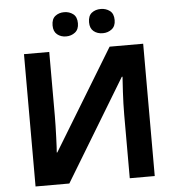

<svg xmlns="http://www.w3.org/2000/svg" viewBox="-60 -976 943 1032"><g transform="rotate(-5 411.5 -460.0)"><path d="M89.8 -713.9H226.1V-369.1Q226.1 -343.8 225.3 -313Q224.6 -282.2 223.4 -252.7Q222.2 -223.1 221.2 -201.2Q220.2 -179.2 219.2 -171.9H222.2L551.8 -713.9H732.9V0H598.1V-342.8Q598.1 -370.1 599.1 -402.3Q600.1 -434.6 601.8 -464.8Q603.5 -495.1 605 -517.3Q606.4 -539.6 606.9 -546.9H603L272 0H89.8ZM256.3 -854Q256.3 -888.7 276.1 -904.3Q295.9 -919.9 324.2 -919.9Q352.1 -919.9 372.6 -904.3Q393.1 -888.7 393.1 -854Q393.1 -821.3 372.6 -805.2Q352.1 -789.1 324.2 -789.1Q295.9 -789.1 276.1 -805.2Q256.3 -821.3 256.3 -854ZM453.1 -854Q453.1 -888.7 472.9 -904.3Q492.7 -919.9 522 -919.9Q549.8 -919.9 570.6 -904.3Q591.3 -888.7 591.3 -854Q591.3 -821.3 570.6 -805.2Q549.8 -789.1 522 -789.1Q492.7 -789.1 472.9 -805.2Q453.1 -821.3 453.1 -854Z"/></g></svg>

Font: Wonky
Style: Regular
Weight: 400
Designer: Monotype Design Team
Foundry: Monotype Imaging Inc.
Version: Version 3.000